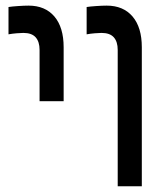

<svg xmlns="http://www.w3.org/2000/svg" viewBox="-20 -653 588 673"><path d="M203.1 -298.3H118.7V-478Q118.7 -506.8 105 -522.2Q91.3 -537.6 62 -537.6Q53.7 -537.6 38.8 -536.4Q23.9 -535.2 9.8 -532.7V-628.4Q22.5 -630.4 43.7 -631.8Q64.9 -633.3 80.1 -633.3Q138.2 -633.3 170.7 -595.2Q203.1 -557.1 203.1 -487.3ZM477.1 0H392.6V-478Q392.6 -506.8 378.9 -522.2Q365.2 -537.6 335.9 -537.6Q327.6 -537.6 312.7 -536.4Q297.9 -535.2 283.7 -532.7V-628.4Q296.4 -630.4 317.6 -631.8Q338.9 -633.3 354 -633.3Q412.1 -633.3 444.6 -595.2Q477.1 -557.1 477.1 -487.3Z"/></svg>

Font: IranNastaliq
Style: Regular
Weight: 400
Designer: Hossein Zahedi
Version: Version 1.5